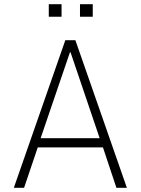

<svg xmlns="http://www.w3.org/2000/svg" viewBox="-20 -897 672 917"><path d="M46 0 292 -705H340L586 0H536L468 -204L494 -193H140L164 -204L95 0ZM314 -647 171 -228 155 -237H479L459 -228L317 -647ZM362 -817V-877H423V-817ZM213 -817V-877H274V-817Z"/></svg>

Font: Nunito Sans 7pt Condensed ExtraLight
Style: Regular
Weight: 250
Width: 3
Designer: Vernon Adams
Foundry: Vernon Adams
Version: Version 3.101;gftools[0.9.27]